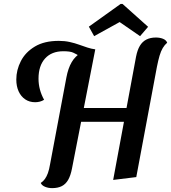

<svg xmlns="http://www.w3.org/2000/svg" viewBox="-20 -912 874 981"><path d="M558.2 7.3 675 -621.7Q681.8 -656.5 694.6 -677.9Q707.3 -699.3 727.8 -709.8Q748.2 -720.3 776.8 -720.3Q796.2 -720.3 812.5 -714Q828.8 -707.7 834.2 -693.8Q821.2 -682.8 811.7 -666.8Q802.2 -650.8 795.3 -627.6Q788.5 -604.3 781.8 -570.8L676.3 -7.2ZM246.3 49.2Q226.7 49.2 210.1 42.3Q193.5 35.5 188.2 22.8Q200.2 15 209.1 2.9Q218 -9.2 224.7 -27.4Q231.3 -45.7 235.8 -72.7L319.2 -516Q328 -563.2 346.2 -594.3Q364.3 -625.5 393.9 -641.6Q423.5 -657.7 466.8 -660L347.8 -51Q341 -15.5 328.4 6.7Q315.8 28.8 295.7 39Q275.5 49.2 246.3 49.2ZM159.7 -389.7Q130.5 -389.7 108.8 -404.4Q87 -419.2 75.2 -445.2Q63.3 -471.3 63.3 -505.8Q63.3 -554.5 86.6 -599.8Q109.8 -645.2 158.1 -674.2Q206.3 -703.2 280.3 -703.2Q310.7 -703.2 336.4 -697.4Q362.2 -691.7 384.4 -683.6Q406.7 -675.5 426.8 -669Q446.8 -662.5 466 -660L376.7 -628.8L375.3 -632.3Q369.3 -635.8 354.1 -643Q338.8 -650.2 303.8 -650.2Q243.7 -650.2 210.2 -613.1Q176.8 -576 176.8 -510Q176.8 -481.8 183.9 -455Q191 -428.2 205.3 -402.2Q195.2 -395.7 183.4 -392.7Q171.7 -389.7 159.7 -389.7ZM362.3 -289.8 373.7 -360.2H665.8L653.2 -289.8ZM461 -727.3 434 -775.8 596.2 -891.8H606.2L736.7 -775L695.7 -727.3L591.3 -799.3Z"/></svg>

Font: Sansita Swashed Light
Style: Regular
Weight: 300
Designer: Pablo Cosgaya
Foundry: Omnibus-Type
Version: Version 1.003